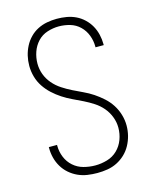

<svg xmlns="http://www.w3.org/2000/svg" viewBox="-113 -819 726 904"><g transform="rotate(-15 250.0 -367.5)"><path d="M249 8Q225 8 201 4.5Q177 1 155 -9Q133 -19 114.5 -35Q96 -51 83.5 -72Q71 -93 65 -116.5Q59 -140 59 -164V-169H99V-165Q99 -136 110 -109Q121 -82 142.5 -63Q164 -44 192 -36.5Q220 -29 249 -29Q278 -29 307 -37.5Q336 -46 357 -66.5Q378 -87 388.5 -115Q399 -143 399 -173Q399 -200 389 -226Q379 -252 361.5 -272.5Q344 -293 321 -308Q298 -323 273.5 -335Q249 -347 224.5 -358.5Q200 -370 177 -385Q154 -400 134 -418.5Q114 -437 99 -459.5Q84 -482 76.5 -508.5Q69 -535 69 -562Q69 -587 74.5 -610.5Q80 -634 91 -655.5Q102 -677 119 -694.5Q136 -712 157.5 -723Q179 -734 203 -738.5Q227 -743 251 -743Q275 -743 298.5 -739Q322 -735 343 -725Q364 -715 381.5 -698.5Q399 -682 410.5 -661.5Q422 -641 427.5 -617.5Q433 -594 433 -571V-566H393V-570Q393 -598 383 -624.5Q373 -651 353 -670.5Q333 -690 306 -698Q279 -706 251 -706Q223 -706 195 -697Q167 -688 147.5 -667Q128 -646 118.5 -618.5Q109 -591 109 -562Q109 -535 118.5 -509.5Q128 -484 146 -463Q164 -442 187 -427Q210 -412 234 -400Q258 -388 283 -376.5Q308 -365 330.5 -350Q353 -335 373.5 -316.5Q394 -298 408.5 -275.5Q423 -253 431 -226.5Q439 -200 439 -173Q439 -148 433 -124Q427 -100 415 -78Q403 -56 385 -39Q367 -22 345 -11Q323 0 298.5 4Q274 8 249 8Z"/></g></svg>

Font: Iosevka Curly Extralight
Style: Regular
Weight: 200
Monospace: yes
Designer: Belleve Invis
Foundry: Belleve Invis
Version: Version 22.1.2; ttfautohint (v1.8.4)